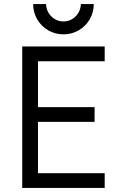

<svg xmlns="http://www.w3.org/2000/svg" viewBox="-20 -930 608 950"><path d="M90 -700H168V0H90ZM158 -73H498V0H158ZM158 -400H448V-327H158ZM158 -700H498V-627H158ZM144 -910H208Q209 -874 234 -849Q259 -824 294 -824Q329 -824 354 -849Q379 -874 380 -910H444Q444 -869 424 -834.5Q404 -800 369.5 -780Q335 -760 294 -760Q253 -760 218.5 -780Q184 -800 164 -834.5Q144 -869 144 -910Z"/></svg>

Font: Uncut Sans VF
Style: Regular
Weight: 400
Designer: Kasper Nordkvist
Foundry: Uncut Type
Version: Version 1.100;FEAKit 1.0